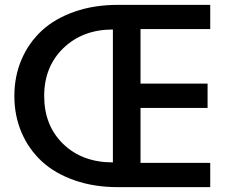

<svg xmlns="http://www.w3.org/2000/svg" viewBox="-20 -770 933 790"><path d="M464.5 -750H845V-650.5H558.2V-425.9H834.1V-325.9H558.2V-100H845V0H464.5Q366.8 0 286.4 -28.2Q205.9 -56.4 152 -106.1Q98.2 -155.9 68.6 -225Q39.1 -294.1 39.1 -375Q39.1 -455.9 68.6 -525Q98.2 -594.1 152 -643.9Q205.9 -693.6 286.4 -721.8Q366.8 -750 464.5 -750ZM161.8 -375Q161.8 -253.6 240 -177.7Q318.2 -101.8 444.5 -101.8V-648.6Q320.5 -648.6 241.1 -572.3Q161.8 -495.9 161.8 -375Z"/></svg>

Font: Spartan MB SemBd
Style: Regular
Weight: 600
Designer: Matt Bailey, Mirko Velimirovic
Foundry: Matt Bailey
Version: Version 1.005